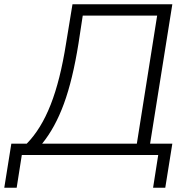

<svg xmlns="http://www.w3.org/2000/svg" viewBox="-67 -725 880 898"><path d="M-47 153 -14 -53H58Q125 -121 170 -235.5Q215 -350 242 -522L272 -705H739L635 -53H739L706 153H649L673 0H35L11 153ZM130 -53H573L668 -652H320L300 -521Q273 -352 232 -240Q191 -128 130 -53Z"/></svg>

Font: Mulish Light
Style: Italic
Weight: 300
Italic angle: -9°
Designer: Vernon Adams
Foundry: Vernon Adams
Version: Version 3.603; ttfautohint (v1.8.3)